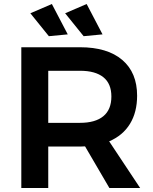

<svg xmlns="http://www.w3.org/2000/svg" viewBox="-20 -935 763 955"><path d="M524 0 403 -207Q395 -206 378 -206H220V0H86V-700H378Q514 -700 588 -637Q662 -574 662 -459Q662 -377 626.5 -319Q591 -261 523 -232L677 0ZM220 -324H378Q454 -324 494 -357Q534 -390 534 -455Q534 -519 494 -551Q454 -583 378 -583H220ZM238 -915 317 -764 223 -755 131 -869ZM411 -915 490 -764 396 -755 304 -869Z"/></svg>

Font: Montserrat arm2 Medium
Style: Regular
Weight: 500
Designer: Julieta Ulanovsky
Foundry: Julieta Ulanovsky
Version: Version 6.000